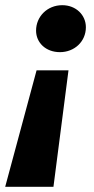

<svg xmlns="http://www.w3.org/2000/svg" viewBox="-53 -566 362 740"><path d="M178 -365C234 -365 278 -406 278 -461C278 -508 240 -546 187 -546C129 -546 86 -502 86 -448C86 -402 123 -365 178 -365ZM-33 154H153L211 -295H88Z"/></svg>

Font: AWKNG-Font
Style: Bold Italic
Weight: 700
Italic angle: -11.3°
Designer: Awakening Church
Foundry: Awakening Church
Version: Version 1.700;PS 001.700;hotconv 1.0.88;makeotf.lib2.5.64775